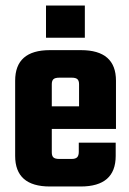

<svg xmlns="http://www.w3.org/2000/svg" viewBox="-20 -677 469 697"><path d="M161 -495H274Q401 -495 401 -384V-209H168V-124Q168 -111 174 -105.5Q180 -100 195 -100H240Q254 -100 260 -106Q266 -112 266 -126V-159H400V-111Q400 0 273 0H161Q35 0 35 -111V-384Q35 -495 161 -495ZM168 -291H267V-371Q267 -384 261 -389.5Q255 -395 241 -395H195Q180 -395 174 -389.5Q168 -384 168 -371ZM288 -657V-540H147V-657Z"/></svg>

Font: Teko Semibold
Style: Regular
Weight: 600
Designer: Manushi Parikh, Jonny Pinhorn
Foundry: Indian Type Foundry
Version: Version 1.105;PS 1.0;hotconv 1.0.78;makeotf.lib2.5.61930; tt